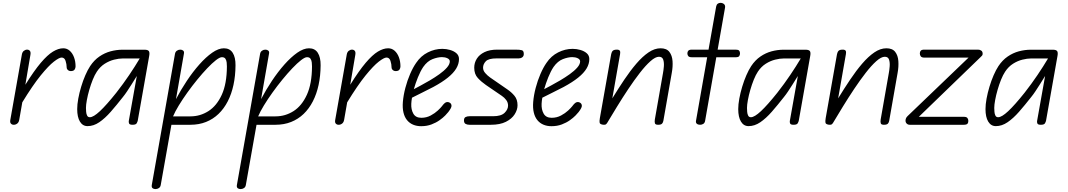

<svg xmlns="http://www.w3.org/2000/svg" viewBox="-20 -876 7498 1348"><path d="M480.5 -377Q466.5 -376 457.2 -384Q448 -392 448 -403.5Q448 -424.5 440.5 -448.2Q433 -472 412.5 -472Q395.5 -472 358.2 -443.2Q321 -414.5 265.2 -345.8Q209.5 -277 136.5 -157.5L115 -34.5Q112 -17 101 -8.5Q90 0 76.5 0Q64.5 0 57 -7.8Q49.5 -15.5 52 -32L133.5 -493Q136.5 -510.5 147.2 -519Q158 -527.5 170.5 -527.5Q182.5 -527.5 189.8 -519Q197 -510.5 193.5 -490.5L158 -281Q219 -379 266.2 -434.8Q313.5 -490.5 352 -513.8Q390.5 -537 424 -537Q450 -537 469.5 -519.8Q489 -502.5 499.8 -473.5Q510.5 -444.5 510.5 -410Q510.5 -398 504 -388Q497.5 -378 480.5 -377Z M594.5 9.5Q560.5 9.5 541.2 -22.2Q522 -54 522 -110Q522 -142.5 529.5 -183.5Q537 -224.5 549.8 -267Q562.5 -309.5 579 -347.5Q595.5 -385.5 613 -412Q641 -454 677.8 -479.2Q714.5 -504.5 756.5 -515.8Q798.5 -527 841 -527H994.5Q1017.5 -527 1024.8 -517.5Q1032 -508 1027.5 -483.5L947 -28.5Q946 -23 940.2 -11.5Q934.5 0 911 0Q890 0 886.5 -8.8Q883 -17.5 884 -25.5L940.5 -342.5Q921.5 -311.5 904.2 -284.2Q887 -257 872 -234.5Q857 -212 843.5 -195.5Q798.5 -138 757.8 -91.5Q717 -45 677 -17.8Q637 9.5 594.5 9.5ZM583.5 -118Q583.5 -106 584.8 -90.8Q586 -75.5 591.8 -64.2Q597.5 -53 611 -53Q636 -53 681.5 -95.5Q727 -138 796.5 -225Q845.5 -287.5 887.2 -349.5Q929 -411.5 961 -465.5H841Q814.5 -465.5 781.2 -457.2Q748 -449 715.8 -428.8Q683.5 -408.5 660 -373Q645 -350.5 631.2 -316.5Q617.5 -282.5 606.8 -245Q596 -207.5 589.8 -173.8Q583.5 -140 583.5 -118Z M1071.5 451.5Q1059 451.5 1051.2 445.2Q1043.5 439 1045.5 424L1208.5 -497.5Q1211 -512.5 1222 -520Q1233 -527.5 1245.5 -527.5Q1258 -527.5 1266 -520.8Q1274 -514 1271.5 -500.5L1215.5 -180Q1249.5 -245 1291.8 -308.5Q1334 -372 1379.8 -423.5Q1425.5 -475 1469.8 -506Q1514 -537 1552 -537Q1593.5 -537 1613.8 -505.2Q1634 -473.5 1633.5 -417.5Q1633 -343.5 1619.2 -279.8Q1605.5 -216 1579 -164.5Q1552.5 -113 1514.2 -76.2Q1476 -39.5 1426.5 -19.8Q1377 0 1317 0H1183.5L1108.5 423Q1106 437.5 1095.2 444.5Q1084.5 451.5 1071.5 451.5ZM1195 -59H1317Q1385.5 -59 1443.5 -96Q1501.5 -133 1537 -210.5Q1572.5 -288 1573 -409.5Q1573 -422 1571.5 -437Q1570 -452 1562.8 -463.2Q1555.5 -474.5 1538 -474.5Q1523 -474.5 1496 -453.5Q1469 -432.5 1435 -396.8Q1401 -361 1365 -317Q1329 -273 1295.5 -226.2Q1262 -179.5 1235.5 -136Q1209 -92.5 1195 -59Z M1669 451.5Q1656.5 451.5 1648.8 445.2Q1641 439 1643 424L1806 -497.5Q1808.5 -512.5 1819.5 -520Q1830.5 -527.5 1843 -527.5Q1855.5 -527.5 1863.5 -520.8Q1871.5 -514 1869 -500.5L1813 -180Q1847 -245 1889.2 -308.5Q1931.5 -372 1977.2 -423.5Q2023 -475 2067.2 -506Q2111.5 -537 2149.5 -537Q2191 -537 2211.2 -505.2Q2231.5 -473.5 2231 -417.5Q2230.5 -343.5 2216.8 -279.8Q2203 -216 2176.5 -164.5Q2150 -113 2111.8 -76.2Q2073.5 -39.5 2024 -19.8Q1974.5 0 1914.5 0H1781L1706 423Q1703.5 437.5 1692.8 444.5Q1682 451.5 1669 451.5ZM1792.5 -59H1914.5Q1983 -59 2041 -96Q2099 -133 2134.5 -210.5Q2170 -288 2170.5 -409.5Q2170.5 -422 2169 -437Q2167.5 -452 2160.2 -463.2Q2153 -474.5 2135.5 -474.5Q2120.5 -474.5 2093.5 -453.5Q2066.5 -432.5 2032.5 -396.8Q1998.5 -361 1962.5 -317Q1926.5 -273 1893 -226.2Q1859.5 -179.5 1833 -136Q1806.5 -92.5 1792.5 -59Z M2761.5 -377Q2747.5 -376 2738.2 -384Q2729 -392 2729 -403.5Q2729 -424.5 2721.5 -448.2Q2714 -472 2693.5 -472Q2676.5 -472 2639.2 -443.2Q2602 -414.5 2546.2 -345.8Q2490.5 -277 2417.5 -157.5L2396 -34.5Q2393 -17 2382 -8.5Q2371 0 2357.5 0Q2345.5 0 2338 -7.8Q2330.5 -15.5 2333 -32L2414.5 -493Q2417.5 -510.5 2428.2 -519Q2439 -527.5 2451.5 -527.5Q2463.5 -527.5 2470.8 -519Q2478 -510.5 2474.5 -490.5L2439 -281Q2500 -379 2547.2 -434.8Q2594.5 -490.5 2633 -513.8Q2671.5 -537 2705 -537Q2731 -537 2750.5 -519.8Q2770 -502.5 2780.8 -473.5Q2791.5 -444.5 2791.5 -410Q2791.5 -398 2785 -388Q2778.5 -378 2761.5 -377Z M2937 10Q2906 10 2880.8 -0.5Q2855.5 -11 2838 -32.2Q2820.5 -53.5 2812.8 -85.5Q2805 -117.5 2808.5 -160.5Q2812.5 -208 2826 -259.2Q2839.5 -310.5 2859.5 -356.8Q2879.5 -403 2902 -435Q2934.5 -483.5 2983.8 -508.2Q3033 -533 3085.5 -533Q3113.5 -533 3140.2 -525.2Q3167 -517.5 3184.8 -501.8Q3202.5 -486 3202.5 -461.5Q3202.5 -427.5 3183.2 -395.2Q3164 -363 3124.2 -331Q3084.5 -299 3022.5 -265.5Q2989.5 -248.5 2946 -226.8Q2902.5 -205 2872.5 -190Q2870.5 -180.5 2869.2 -168.2Q2868 -156 2867.5 -147.5Q2865.5 -107 2882 -78Q2898.5 -49 2938 -49Q2974 -49 3003.8 -65Q3033.5 -81 3054 -100.2Q3074.5 -119.5 3082.5 -130Q3102 -156.5 3115.5 -159Q3129 -161.5 3140.5 -153Q3149.5 -146.5 3150 -133Q3150.5 -119.5 3127.5 -89.5Q3121.5 -81.5 3105.8 -65.2Q3090 -49 3065.8 -31.8Q3041.5 -14.5 3009 -2.2Q2976.5 10 2937 10ZM2885.5 -250Q2901.5 -258.5 2931.8 -274.5Q2962 -290.5 2997.2 -311.2Q3032.5 -332 3064.8 -355Q3097 -378 3117.5 -401.2Q3138 -424.5 3138 -445Q3138 -459 3121.2 -467Q3104.5 -475 3083 -475Q3053.5 -475 3017 -461Q2980.5 -447 2951.5 -406Q2931.5 -376 2914.2 -333.2Q2897 -290.5 2885.5 -250Z M3426.5 0H3276Q3260 0 3248.8 -6.2Q3237.5 -12.5 3237.5 -30.5Q3237.5 -48.5 3248.8 -54.2Q3260 -60 3277 -60H3442Q3498.5 -60 3522.8 -84Q3547 -108 3547 -134.5Q3547 -156.5 3534 -173.8Q3521 -191 3504 -202.5L3392 -279Q3360 -301 3334.8 -328.2Q3309.5 -355.5 3309.5 -400.5Q3309.5 -435 3327.5 -463.8Q3345.5 -492.5 3381.5 -510Q3417.5 -527.5 3471 -527.5H3599Q3631.5 -527.5 3644.5 -523.2Q3657.5 -519 3657.5 -497Q3657.5 -481.5 3646.8 -473.8Q3636 -466 3622 -466H3466Q3410 -466 3390.8 -445.8Q3371.5 -425.5 3371.5 -400.5Q3371.5 -380.5 3387 -362.8Q3402.5 -345 3421 -332L3540.5 -249.5Q3571 -229 3592.2 -203.2Q3613.5 -177.5 3613.5 -137Q3613.5 -105 3593.2 -73.2Q3573 -41.5 3531.8 -20.8Q3490.5 0 3426.5 0Z M3852 10Q3821 10 3795.8 -0.5Q3770.5 -11 3753 -32.2Q3735.5 -53.5 3727.8 -85.5Q3720 -117.5 3723.5 -160.5Q3727.5 -208 3741 -259.2Q3754.5 -310.5 3774.5 -356.8Q3794.5 -403 3817 -435Q3849.5 -483.5 3898.8 -508.2Q3948 -533 4000.5 -533Q4028.5 -533 4055.2 -525.2Q4082 -517.5 4099.8 -501.8Q4117.5 -486 4117.5 -461.5Q4117.5 -427.5 4098.2 -395.2Q4079 -363 4039.2 -331Q3999.5 -299 3937.5 -265.5Q3904.5 -248.5 3861 -226.8Q3817.5 -205 3787.5 -190Q3785.5 -180.5 3784.2 -168.2Q3783 -156 3782.5 -147.5Q3780.5 -107 3797 -78Q3813.5 -49 3853 -49Q3889 -49 3918.8 -65Q3948.5 -81 3969 -100.2Q3989.5 -119.5 3997.5 -130Q4017 -156.5 4030.5 -159Q4044 -161.5 4055.5 -153Q4064.5 -146.5 4065 -133Q4065.5 -119.5 4042.5 -89.5Q4036.5 -81.5 4020.8 -65.2Q4005 -49 3980.8 -31.8Q3956.5 -14.5 3924 -2.2Q3891.5 10 3852 10ZM3800.5 -250Q3816.5 -258.5 3846.8 -274.5Q3877 -290.5 3912.2 -311.2Q3947.5 -332 3979.8 -355Q4012 -378 4032.5 -401.2Q4053 -424.5 4053 -445Q4053 -459 4036.2 -467Q4019.5 -475 3998 -475Q3968.5 -475 3932 -461Q3895.5 -447 3866.5 -406Q3846.5 -376 3829.2 -333.2Q3812 -290.5 3800.5 -250Z M4600.5 0Q4581.5 0 4578.2 -10.2Q4575 -20.5 4577.5 -37L4634.5 -361.5Q4638.5 -382 4640.8 -409.2Q4643 -436.5 4636.5 -457Q4630 -477.5 4606.5 -477.5Q4581.5 -477.5 4546.8 -446.5Q4512 -415.5 4472.2 -364.2Q4432.5 -313 4391.5 -251.5Q4350.5 -190 4312.5 -128Q4274.5 -66 4243.5 -14Q4237.5 -4.5 4232 -1.8Q4226.5 1 4213 -0.5Q4193 -3.5 4190.2 -13.5Q4187.5 -23.5 4191.5 -46.5L4270.5 -493Q4273 -505 4277 -512.8Q4281 -520.5 4289 -524Q4297 -527.5 4310.5 -527.5Q4326.5 -527.5 4331.5 -520Q4336.5 -512.5 4333.5 -496L4279 -185.5Q4321 -254 4363.2 -317Q4405.5 -380 4448 -429.5Q4490.5 -479 4533 -508Q4575.5 -537 4617.5 -537Q4660 -537 4679.5 -511.8Q4699 -486.5 4701.8 -447Q4704.5 -407.5 4696.5 -364.5L4637.5 -28.5Q4635.5 -16 4628.2 -8Q4621 0 4600.5 0Z M4895 0Q4881 0 4872.5 -7Q4864 -14 4866.5 -28L4945 -474H4838Q4819.5 -474 4812.8 -481.5Q4806 -489 4806 -501.5Q4806 -513 4812.8 -520.2Q4819.5 -527.5 4838 -527.5H4954.5L5008 -830Q5010.5 -843.5 5019 -849.8Q5027.5 -856 5038 -856Q5052.5 -856 5062.8 -847.5Q5073 -839 5070.5 -823L5018.5 -527.5H5145Q5163.5 -527.5 5169.5 -520.5Q5175.5 -513.5 5175.5 -501.5Q5175.5 -489 5169.5 -481.5Q5163.5 -474 5145 -474H5009L4930.5 -28Q4928 -13 4918 -6.5Q4908 0 4895 0Z M5235.5 9.5Q5201.5 9.5 5182.2 -22.2Q5163 -54 5163 -110Q5163 -142.5 5170.5 -183.5Q5178 -224.5 5190.8 -267Q5203.5 -309.5 5220 -347.5Q5236.5 -385.5 5254 -412Q5282 -454 5318.8 -479.2Q5355.5 -504.5 5397.5 -515.8Q5439.5 -527 5482 -527H5635.5Q5658.5 -527 5665.8 -517.5Q5673 -508 5668.5 -483.5L5588 -28.5Q5587 -23 5581.2 -11.5Q5575.5 0 5552 0Q5531 0 5527.5 -8.8Q5524 -17.5 5525 -25.5L5581.5 -342.5Q5562.5 -311.5 5545.2 -284.2Q5528 -257 5513 -234.5Q5498 -212 5484.5 -195.5Q5439.5 -138 5398.8 -91.5Q5358 -45 5318 -17.8Q5278 9.5 5235.5 9.5ZM5224.5 -118Q5224.5 -106 5225.8 -90.8Q5227 -75.5 5232.8 -64.2Q5238.5 -53 5252 -53Q5277 -53 5322.5 -95.5Q5368 -138 5437.5 -225Q5486.5 -287.5 5528.2 -349.5Q5570 -411.5 5602 -465.5H5482Q5455.5 -465.5 5422.2 -457.2Q5389 -449 5356.8 -428.8Q5324.5 -408.5 5301 -373Q5286 -350.5 5272.2 -316.5Q5258.5 -282.5 5247.8 -245Q5237 -207.5 5230.8 -173.8Q5224.5 -140 5224.5 -118Z M6186 0Q6167 0 6163.8 -10.2Q6160.5 -20.5 6163 -37L6220 -361.5Q6224 -382 6226.2 -409.2Q6228.5 -436.5 6222 -457Q6215.5 -477.5 6192 -477.5Q6167 -477.5 6132.2 -446.5Q6097.5 -415.5 6057.8 -364.2Q6018 -313 5977 -251.5Q5936 -190 5898 -128Q5860 -66 5829 -14Q5823 -4.5 5817.5 -1.8Q5812 1 5798.5 -0.5Q5778.5 -3.5 5775.8 -13.5Q5773 -23.5 5777 -46.5L5856 -493Q5858.5 -505 5862.5 -512.8Q5866.5 -520.5 5874.5 -524Q5882.5 -527.5 5896 -527.5Q5912 -527.5 5917 -520Q5922 -512.5 5919 -496L5864.5 -185.5Q5906.5 -254 5948.8 -317Q5991 -380 6033.5 -429.5Q6076 -479 6118.5 -508Q6161 -537 6203 -537Q6245.5 -537 6265 -511.8Q6284.5 -486.5 6287.2 -447Q6290 -407.5 6282 -364.5L6223 -28.5Q6221 -16 6213.8 -8Q6206.5 0 6186 0Z M6337.5 -29.5Q6337.5 -37 6340.8 -45.2Q6344 -53.5 6352 -61L6780 -471.5H6470.5Q6451 -471.5 6444.5 -480.5Q6438 -489.5 6438 -500.5Q6438 -513 6444.5 -520.2Q6451 -527.5 6470.5 -527.5H6846.5Q6860 -527.5 6869.5 -520.5Q6879 -513.5 6879 -499Q6879 -491 6875.8 -486.8Q6872.5 -482.5 6866.5 -477L6431 -56H6746Q6765.5 -56 6772 -47.5Q6778.5 -39 6778.5 -27Q6778.5 -14 6772 -7Q6765.5 0 6746 0H6367Q6354.5 0 6346 -8.2Q6337.5 -16.5 6337.5 -29.5Z M6971.5 9.5Q6937.5 9.5 6918.2 -22.2Q6899 -54 6899 -110Q6899 -142.5 6906.5 -183.5Q6914 -224.5 6926.8 -267Q6939.5 -309.5 6956 -347.5Q6972.5 -385.5 6990 -412Q7018 -454 7054.8 -479.2Q7091.5 -504.5 7133.5 -515.8Q7175.5 -527 7218 -527H7371.5Q7394.5 -527 7401.8 -517.5Q7409 -508 7404.5 -483.5L7324 -28.5Q7323 -23 7317.2 -11.5Q7311.5 0 7288 0Q7267 0 7263.5 -8.8Q7260 -17.5 7261 -25.5L7317.5 -342.5Q7298.5 -311.5 7281.2 -284.2Q7264 -257 7249 -234.5Q7234 -212 7220.5 -195.5Q7175.5 -138 7134.8 -91.5Q7094 -45 7054 -17.8Q7014 9.5 6971.5 9.5ZM6960.5 -118Q6960.5 -106 6961.8 -90.8Q6963 -75.5 6968.8 -64.2Q6974.5 -53 6988 -53Q7013 -53 7058.5 -95.5Q7104 -138 7173.5 -225Q7222.5 -287.5 7264.2 -349.5Q7306 -411.5 7338 -465.5H7218Q7191.5 -465.5 7158.2 -457.2Q7125 -449 7092.8 -428.8Q7060.5 -408.5 7037 -373Q7022 -350.5 7008.2 -316.5Q6994.5 -282.5 6983.8 -245Q6973 -207.5 6966.8 -173.8Q6960.5 -140 6960.5 -118Z"/></svg>

Font: Edu QLD Hand
Style: Regular
Weight: 400
Designer: Tina and Corey Anderson, Eben Sorkin
Foundry: Sorkin Type Co.
Version: Version 2.000